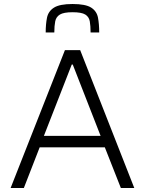

<svg xmlns="http://www.w3.org/2000/svg" viewBox="-20 -938 723 958"><path d="M33 0 304 -688H380L650 0H583L503 -203H178L99 0ZM199 -260H482L343 -616H338ZM342 -918Q407 -918 435 -900Q463 -882 469 -849.5Q475 -817 475 -776H432Q432 -809 428 -831.5Q424 -854 405.5 -865.5Q387 -877 342 -877Q298 -877 279 -865.5Q260 -854 255.5 -831.5Q251 -809 251 -776H208Q208 -817 214.5 -849.5Q221 -882 249.5 -900Q278 -918 342 -918Z"/></svg>

Font: Saira Light
Style: Regular
Weight: 300
Designer: Hector Gatti with collaboration of the Omnibus-Type team
Foundry: Omnibus-Type
Version: Version 1.100; ttfautohint (v1.8.3)